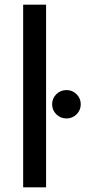

<svg xmlns="http://www.w3.org/2000/svg" viewBox="-20 -805 380 825"><path d="M79.5 0V-785H178V0ZM266 -296Q240 -296 222 -313.8Q204 -331.5 204 -357Q204 -382.5 222 -400.2Q240 -418 266 -418Q291 -418 309 -400.2Q327 -382.5 327 -357Q327 -331.5 309 -313.8Q291 -296 266 -296Z"/></svg>

Font: Anybody ExtraExpanded
Style: Regular
Weight: 400
Width: 8
Designer: Tyler Finck
Foundry: Etcetera Type Company
Version: Version 1.010; ttfautohint (v1.8.3) -l 8 -r 50 -G 200 -x 14 